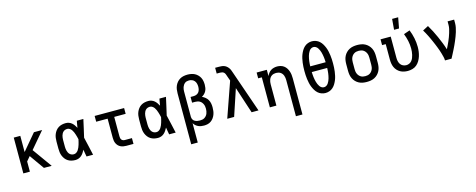

<svg xmlns="http://www.w3.org/2000/svg" viewBox="-38 -1617 6675 2694"><g transform="rotate(-15 3300.0 -270.0)"><path d="M111 0V-520H206V-285L404 -520H523L321 -282L523 0H410L260 -212L206 -148V0Z M867 8Q839 8 812 2Q785 -4 761.5 -18.5Q738 -33 721 -55Q704 -77 693.5 -102.5Q683 -128 679.5 -155.5Q676 -183 676 -210V-310Q676 -337 679.5 -364.5Q683 -392 693.5 -417.5Q704 -443 721 -465Q738 -487 761.5 -501.5Q785 -516 812 -522Q839 -528 867 -528Q890 -528 913 -520Q936 -512 954 -496.5Q972 -481 985.5 -461.5Q999 -442 1010 -421Q1014 -446 1018 -470.5Q1022 -495 1027 -520H1122Q1107 -456 1093.5 -391.5Q1080 -327 1064 -263Q1080 -198 1094.5 -132Q1109 -66 1124 0H1029Q1024 -26 1019.5 -52Q1015 -78 1011 -103Q1000 -82 986.5 -61.5Q973 -41 955 -25Q937 -9 914 -0.5Q891 8 867 8ZM867 -76Q886 -76 903 -87.5Q920 -99 931 -115.5Q942 -132 949.5 -150Q957 -168 963 -187Q969 -206 973.5 -225Q978 -244 982 -263Q978 -282 973 -300.5Q968 -319 962 -337.5Q956 -356 948.5 -373.5Q941 -391 930 -406.5Q919 -422 902.5 -433Q886 -444 867 -444Q851 -444 836 -439Q821 -434 809.5 -423.5Q798 -413 790.5 -399.5Q783 -386 779 -371Q775 -356 773 -340.5Q771 -325 771 -310V-210Q771 -195 773 -179.5Q775 -164 779 -149Q783 -134 790.5 -120.5Q798 -107 809.5 -96.5Q821 -86 836 -81Q851 -76 867 -76Z M1607 0Q1586 0 1565.5 -3.5Q1545 -7 1526 -16Q1507 -25 1492.5 -40Q1478 -55 1468.5 -74Q1459 -93 1455.5 -113.5Q1452 -134 1452 -155V-436H1286V-520H1714V-436H1548V-155Q1548 -142 1550.5 -128.5Q1553 -115 1561 -104.5Q1569 -94 1581.5 -89Q1594 -84 1607 -84H1711V0Z M2067 8Q2039 8 2012 2Q1985 -4 1961.5 -18.5Q1938 -33 1921 -55Q1904 -77 1893.5 -102.5Q1883 -128 1879.5 -155.5Q1876 -183 1876 -210V-310Q1876 -337 1879.5 -364.5Q1883 -392 1893.5 -417.5Q1904 -443 1921 -465Q1938 -487 1961.5 -501.5Q1985 -516 2012 -522Q2039 -528 2067 -528Q2090 -528 2113 -520Q2136 -512 2154 -496.5Q2172 -481 2185.5 -461.5Q2199 -442 2210 -421Q2214 -446 2218 -470.5Q2222 -495 2227 -520H2322Q2307 -456 2293.5 -391.5Q2280 -327 2264 -263Q2280 -198 2294.5 -132Q2309 -66 2324 0H2229Q2224 -26 2219.5 -52Q2215 -78 2211 -103Q2200 -82 2186.5 -61.5Q2173 -41 2155 -25Q2137 -9 2114 -0.5Q2091 8 2067 8ZM2067 -76Q2086 -76 2103 -87.5Q2120 -99 2131 -115.5Q2142 -132 2149.5 -150Q2157 -168 2163 -187Q2169 -206 2173.5 -225Q2178 -244 2182 -263Q2178 -282 2173 -300.5Q2168 -319 2162 -337.5Q2156 -356 2148.5 -373.5Q2141 -391 2130 -406.5Q2119 -422 2102.5 -433Q2086 -444 2067 -444Q2051 -444 2036 -439Q2021 -434 2009.5 -423.5Q1998 -413 1990.5 -399.5Q1983 -386 1979 -371Q1975 -356 1973 -340.5Q1971 -325 1971 -310V-210Q1971 -195 1973 -179.5Q1975 -164 1979 -149Q1983 -134 1990.5 -120.5Q1998 -107 2009.5 -96.5Q2021 -86 2036 -81Q2051 -76 2067 -76Z M2492 215V-525Q2492 -553 2496 -581Q2500 -609 2511.5 -635Q2523 -661 2541.5 -682.5Q2560 -704 2584.5 -718Q2609 -732 2637 -737.5Q2665 -743 2693 -743Q2720 -743 2746.5 -738Q2773 -733 2796.5 -721Q2820 -709 2839.5 -689.5Q2859 -670 2871 -646.5Q2883 -623 2887.5 -596Q2892 -569 2892 -543Q2892 -520 2888 -497Q2884 -474 2873.5 -453.5Q2863 -433 2846 -416.5Q2829 -400 2809 -389Q2835 -378 2856.5 -360Q2878 -342 2892 -317.5Q2906 -293 2911 -265Q2916 -237 2916 -209Q2916 -182 2912.5 -155.5Q2909 -129 2899.5 -104Q2890 -79 2874 -57Q2858 -35 2836 -19.5Q2814 -4 2787.5 2Q2761 8 2735 8Q2713 8 2691.5 4.5Q2670 1 2650.5 -8.5Q2631 -18 2614.5 -32.5Q2598 -47 2587 -66V215ZM2697 -76Q2714 -76 2731.5 -79Q2749 -82 2764 -91.5Q2779 -101 2790.5 -114.5Q2802 -128 2808.5 -144.5Q2815 -161 2818 -178.5Q2821 -196 2821 -213Q2821 -230 2818.5 -247Q2816 -264 2809 -279.5Q2802 -295 2791 -308.5Q2780 -322 2765 -330.5Q2750 -339 2733.5 -342.5Q2717 -346 2700 -346H2655V-429H2700Q2721 -429 2741 -437Q2761 -445 2774 -461.5Q2787 -478 2792 -499Q2797 -520 2797 -541Q2797 -563 2791.5 -585Q2786 -607 2772 -624.5Q2758 -642 2736.5 -650.5Q2715 -659 2693 -659Q2677 -659 2661 -655Q2645 -651 2632.5 -641Q2620 -631 2611 -617.5Q2602 -604 2596.5 -588.5Q2591 -573 2589 -557Q2587 -541 2587 -525V-155L2588 -150Q2589 -132 2599 -116Q2609 -100 2625.5 -91.5Q2642 -83 2660 -79.5Q2678 -76 2697 -76Z M3073 0 3251 -508 3224 -584V-585Q3220 -598 3214 -611.5Q3208 -625 3197.5 -634.5Q3187 -644 3173 -647.5Q3159 -651 3144 -651H3094V-735H3144Q3164 -735 3183 -733.5Q3202 -732 3220.5 -726Q3239 -720 3254.5 -708Q3270 -696 3282 -680.5Q3294 -665 3301.5 -647.5Q3309 -630 3315 -611L3527 0H3427L3301 -384L3173 0Z M4013 215V-310Q4013 -327 4010.5 -343.5Q4008 -360 4002.5 -375.5Q3997 -391 3987 -404.5Q3977 -418 3963 -427Q3949 -436 3933 -440Q3917 -444 3900 -444Q3883 -444 3867 -440Q3851 -436 3837 -427Q3823 -418 3813 -404.5Q3803 -391 3797.5 -375.5Q3792 -360 3789.5 -343.5Q3787 -327 3787 -310V0H3692V-436H3639V-520H3787V-429Q3797 -451 3811.5 -470.5Q3826 -490 3846 -503Q3866 -516 3890 -522Q3914 -528 3938 -528Q3964 -528 3989.5 -521Q4015 -514 4036 -498Q4057 -482 4071 -460Q4085 -438 4093.5 -413Q4102 -388 4105 -362Q4108 -336 4108 -310V215Z M4500 8Q4470 8 4441.5 -2.5Q4413 -13 4391 -33Q4369 -53 4353.5 -79Q4338 -105 4327 -132.5Q4316 -160 4309.5 -189.5Q4303 -219 4299 -248.5Q4295 -278 4293.5 -308Q4292 -338 4292 -368Q4292 -397 4293.5 -427Q4295 -457 4299 -486.5Q4303 -516 4309.5 -545.5Q4316 -575 4327 -602.5Q4338 -630 4353.5 -656Q4369 -682 4391 -702Q4413 -722 4441.5 -732.5Q4470 -743 4500 -743Q4530 -743 4558.5 -732.5Q4587 -722 4609 -702Q4631 -682 4646.5 -656Q4662 -630 4673 -602.5Q4684 -575 4690.5 -545.5Q4697 -516 4701 -486.5Q4705 -457 4706.5 -427Q4708 -397 4708 -368Q4708 -338 4706.5 -308Q4705 -278 4701 -248.5Q4697 -219 4690.5 -189.5Q4684 -160 4673 -132.5Q4662 -105 4646.5 -79Q4631 -53 4609 -33Q4587 -13 4558.5 -2.5Q4530 8 4500 8ZM4388 -409H4612Q4611 -428 4610 -446.5Q4609 -465 4606.5 -483.5Q4604 -502 4600.5 -520Q4597 -538 4592 -556Q4587 -574 4579.5 -591Q4572 -608 4561.5 -623.5Q4551 -639 4535 -649Q4519 -659 4500 -659Q4481 -659 4465 -649Q4449 -639 4438.5 -623.5Q4428 -608 4420.5 -591Q4413 -574 4408 -556Q4403 -538 4399.5 -520Q4396 -502 4393.5 -483.5Q4391 -465 4390 -446.5Q4389 -428 4388 -409ZM4500 -76Q4519 -76 4535 -86Q4551 -96 4561.5 -111.5Q4572 -127 4579.5 -144Q4587 -161 4592 -179Q4597 -197 4600.5 -215Q4604 -233 4606.5 -251.5Q4609 -270 4610 -288.5Q4611 -307 4612 -326H4388Q4389 -307 4390 -288.5Q4391 -270 4393.5 -251.5Q4396 -233 4399.5 -215Q4403 -197 4408 -179Q4413 -161 4420.5 -144Q4428 -127 4438.5 -111.5Q4449 -96 4465 -86Q4481 -76 4500 -76Z M5100 8Q5071 8 5042 3Q5013 -2 4987 -15.5Q4961 -29 4940.5 -50Q4920 -71 4907 -97Q4894 -123 4889 -152Q4884 -181 4884 -210V-310Q4884 -339 4889 -368Q4894 -397 4907 -423Q4920 -449 4940.5 -470Q4961 -491 4987 -504.5Q5013 -518 5042 -523Q5071 -528 5100 -528Q5129 -528 5158 -523Q5187 -518 5213 -504.5Q5239 -491 5259.5 -470Q5280 -449 5293 -423Q5306 -397 5311 -368Q5316 -339 5316 -310V-210Q5316 -181 5311 -152Q5306 -123 5293 -97Q5280 -71 5259.5 -50Q5239 -29 5213 -15.5Q5187 -2 5158 3Q5129 8 5100 8ZM5100 -76Q5117 -76 5134 -79.5Q5151 -83 5165.5 -92Q5180 -101 5191 -114Q5202 -127 5209 -143Q5216 -159 5218.5 -176Q5221 -193 5221 -210V-310Q5221 -327 5218.5 -344Q5216 -361 5209 -377Q5202 -393 5191 -406Q5180 -419 5165.5 -428Q5151 -437 5134 -440.5Q5117 -444 5100 -444Q5083 -444 5066 -440.5Q5049 -437 5034.5 -428Q5020 -419 5009 -406Q4998 -393 4991 -377Q4984 -361 4981.5 -344Q4979 -327 4979 -310V-210Q4979 -193 4981.5 -176Q4984 -159 4991 -143Q4998 -127 5009 -114Q5020 -101 5034.5 -92Q5049 -83 5066 -79.5Q5083 -76 5100 -76Z M5696 8Q5668 8 5640 2Q5612 -4 5587.5 -17.5Q5563 -31 5543.5 -52.5Q5524 -74 5512.5 -100Q5501 -126 5496.5 -154Q5492 -182 5492 -210V-436H5439V-520H5587V-210Q5587 -186 5592.5 -161.5Q5598 -137 5612 -117Q5626 -97 5648.5 -86.5Q5671 -76 5696 -76Q5718 -76 5739 -85.5Q5760 -95 5774.5 -112.5Q5789 -130 5797.5 -151Q5806 -172 5811 -194Q5816 -216 5818.5 -238.5Q5821 -261 5821 -284Q5821 -341 5809 -396.5Q5797 -452 5776 -505L5865 -536Q5889 -476 5902.5 -412Q5916 -348 5916 -283Q5916 -249 5911.5 -215Q5907 -181 5896.5 -148Q5886 -115 5868 -85Q5850 -55 5824 -33Q5798 -11 5764 -1.5Q5730 8 5696 8ZM5657 -600 5670 -755H5758L5729 -600Z M6236 0Q6236 -26 6229.5 -51.5Q6223 -77 6216 -102.5Q6209 -128 6200.5 -152.5Q6192 -177 6182.5 -201.5Q6173 -226 6163 -250Q6153 -274 6142.5 -298Q6132 -322 6121 -346Q6110 -370 6098.5 -393Q6087 -416 6074.5 -439Q6062 -462 6048 -485L6130 -528Q6157 -483 6181 -436Q6205 -389 6226.5 -340.5Q6248 -292 6267.5 -243Q6287 -194 6302 -144Q6315 -170 6327.5 -196Q6340 -222 6351.5 -248Q6363 -274 6373 -301Q6383 -328 6391.5 -355.5Q6400 -383 6406.5 -411Q6413 -439 6413 -468V-520H6508V-468Q6508 -436 6501.5 -405.5Q6495 -375 6486 -344.5Q6477 -314 6465.5 -284.5Q6454 -255 6442 -226Q6430 -197 6416.5 -168.5Q6403 -140 6389 -112Q6375 -84 6360.5 -56Q6346 -28 6331 0Z"/></g></svg>

Font: Iosevka Etoile Medium
Style: Regular
Weight: 500
Designer: Belleve Invis
Foundry: Belleve Invis
Version: Version 22.1.2; ttfautohint (v1.8.4)